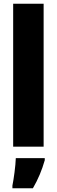

<svg xmlns="http://www.w3.org/2000/svg" viewBox="-20 -780 303 1021"><path d="M212 0V-760H50V0ZM218 72V61H64C63 101 53 173 46 207V221H155C182 175 203 125 218 72Z"/></svg>

Font: Noto Sans Thai ExtCond Blk
Style: Regular
Weight: 900
Width: 2
Designer: Monotype Design Team
Foundry: Monotype Imaging Inc.
Version: Version 2.002